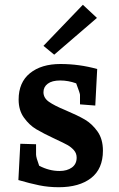

<svg xmlns="http://www.w3.org/2000/svg" viewBox="-20 -774 499 804"><path d="M57 -20 65 -172 131 -170V-127Q131 -115 144 -80Q186 -58 229 -58Q261 -58 281 -72.5Q301 -87 301 -114Q301 -132 289.5 -145Q278 -158 263 -166.5Q248 -175 211 -192Q160 -216 131.5 -233Q103 -250 80.5 -281Q58 -312 58 -357Q58 -429 105.5 -467.5Q153 -506 233 -506Q312 -506 387 -485L379 -332L315 -337V-377Q315 -383 299 -425Q266 -437 232 -437Q198 -437 180 -423.5Q162 -410 162 -388Q162 -364 184.5 -348Q207 -332 253 -313Q305 -291 335 -273.5Q365 -256 388 -224Q411 -192 411 -143Q411 -67 361.5 -28.5Q312 10 226 10Q183 10 144 2Q105 -6 57 -20ZM162 -582 327 -754 386 -699 207 -545Z"/></svg>

Font: Andada Pro
Style: Bold
Weight: 700
Designer: Carolina Giovagnoli
Foundry: Huerta Tipografica
Version: Version 3.005; ttfautohint (v1.8.4)